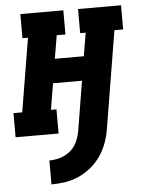

<svg xmlns="http://www.w3.org/2000/svg" viewBox="-68 -573 621 832"><g transform="rotate(-5 242.5 -156.5)"><path d="M122 217V113Q137 113 153 110Q169 107 184 100.5Q199 94 212 83.5Q225 73 234 59.5Q243 46 248.5 30.5Q254 15 257 0L293 -219H167L148 -105H172V0H-15V-105H23L76 -425H52V-530H239V-425H201L184 -324H310L327 -425H303V-530H490V-425H452L382 0Q377 30 366.5 59Q356 88 338 114.5Q320 141 295 161.5Q270 182 241 195Q212 208 182 212.5Q152 217 122 217Z"/></g></svg>

Font: Iosevka Slab Extrabold Oblique
Style: Regular
Weight: 800
Italic angle: -9°
Monospace: yes
Designer: Belleve Invis
Foundry: Belleve Invis
Version: Version 11.1.1; ttfautohint (v1.8.3)